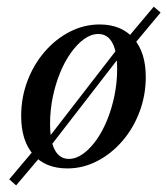

<svg xmlns="http://www.w3.org/2000/svg" viewBox="-20 -501 509 584"><path d="M124.2 -44.4 110.5 -59.7 350 -369.4 363.7 -354ZM29 62.9 8.1 44.4 99.2 -63.7 118.5 -42.7ZM375 -350.8 355.6 -371 447.6 -480.6 468.5 -462.9ZM184.7 11.3Q118.5 11.3 81.5 -30.6Q44.4 -72.6 44.4 -148.4Q44.4 -204 63.3 -254.4Q82.3 -304.8 115.7 -343.5Q149.2 -382.3 192.3 -404.4Q235.5 -426.6 283.1 -426.6Q349.2 -426.6 386.3 -384.3Q423.4 -341.9 423.4 -266.9Q423.4 -211.3 404.4 -160.9Q385.5 -110.5 352 -71.8Q318.5 -33.1 275.4 -10.9Q232.3 11.3 184.7 11.3ZM189.5 -17.7Q211.3 -17.7 232.7 -33.1Q254 -48.4 273 -75Q291.9 -101.6 306 -136.3Q320.2 -171 328.2 -210.5Q336.3 -250 336.3 -290.3Q336.3 -343.5 321.8 -370.6Q307.3 -397.6 279 -397.6Q257.3 -397.6 235.9 -382.3Q214.5 -366.9 195.6 -340.3Q176.6 -313.7 162.5 -279Q148.4 -244.4 140.3 -204.8Q132.3 -165.3 132.3 -125Q132.3 -71.8 146.8 -44.8Q161.3 -17.7 189.5 -17.7Z"/></svg>

Font: Playfair 5pt SemiExpanded Light Medium
Style: Italic
Weight: 500
Italic angle: -15.6°
Version: Version 2.001;gftools[0.9.30]